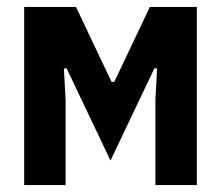

<svg xmlns="http://www.w3.org/2000/svg" viewBox="-20 -536 640 556"><path d="M50 0V-516H200L303 -299H311L414 -516H550V0H430V-247L435 -338H427L300 -71L173 -338H165L170 -247V0Z"/></svg>

Font: Lilex Nerd Font
Style: Bold
Weight: 700
Designer: Mike Abbink, Paul van der Laan, Pieter van Rosmalen, Mikhael Khrustik
Foundry: Mikhael Khrustik
Version: Version 2.400; ttfautohint (v1.8.4.7-5d5b);Nerd Fonts 3.3.0